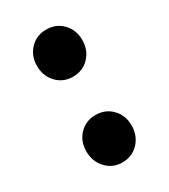

<svg xmlns="http://www.w3.org/2000/svg" viewBox="-149 -637 636 724"><g transform="rotate(-30 169.0 -275.0)"><path d="M169 -359Q127 -359 99 -388.5Q71 -418 71 -462Q71 -506 99 -535Q127 -564 169 -564Q212 -564 240 -535Q268 -506 268 -462Q268 -418 240 -388.5Q212 -359 169 -359ZM169 14Q127 14 99 -16Q71 -46 71 -90Q71 -134 99 -163Q127 -192 169 -192Q212 -192 240 -163Q268 -134 268 -90Q268 -46 240 -16Q212 14 169 14Z"/></g></svg>

Font: Noto Sans JP Thin ExtraBold
Style: Regular
Weight: 800
Version: Version 2.004-H2;hotconv 1.0.118;makeotfexe 2.5.65603